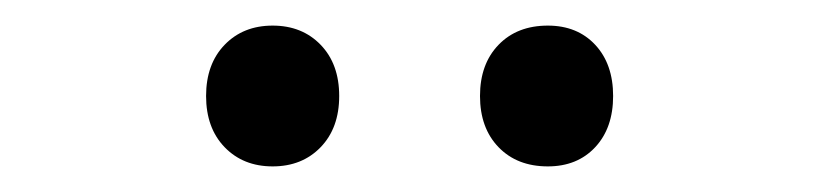

<svg xmlns="http://www.w3.org/2000/svg" viewBox="-20 -785 640 150"><path d="M408 -655Q384 -655 369.5 -670Q355 -685 355 -710Q355 -735 369.5 -750Q384 -765 408 -765Q431 -765 445 -750Q459 -735 459 -710Q459 -685 445 -670Q431 -655 408 -655ZM193 -655Q170 -655 155.5 -670Q141 -685 141 -710Q141 -735 155.5 -750Q170 -765 193 -765Q216 -765 230.5 -750Q245 -735 245 -710Q245 -685 230.5 -670Q216 -655 193 -655Z"/></svg>

Font: Maple Mono NL Thin
Style: Regular
Weight: 250
Monospace: yes
Designer: subframe7536
Version: Version 7.000